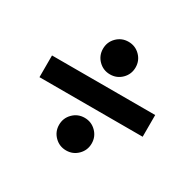

<svg xmlns="http://www.w3.org/2000/svg" viewBox="-98 -602 605 598"><g transform="rotate(30 205.0 -302.5)"><path d="M19.5 -341.8H390.6V-263.7H19.5ZM163.6 -397.9Q146.5 -415 146.5 -439.5Q146.5 -463.9 163.6 -481Q180.7 -498 205.1 -498Q229.5 -498 246.6 -481Q263.7 -463.9 263.7 -439.5Q263.7 -415 246.6 -397.9Q229.5 -380.9 205.1 -380.9Q180.7 -380.9 163.6 -397.9ZM163.6 -124.5Q146.5 -141.6 146.5 -166Q146.5 -190.4 163.6 -207.5Q180.7 -224.6 205.1 -224.6Q229.5 -224.6 246.6 -207.5Q263.7 -190.4 263.7 -166Q263.7 -141.6 246.6 -124.5Q229.5 -107.4 205.1 -107.4Q180.7 -107.4 163.6 -124.5Z"/></g></svg>

Font: Orelega One
Style: Regular
Weight: 400
Version: Version 1.1 ; ttfautohint (v1.8.3)